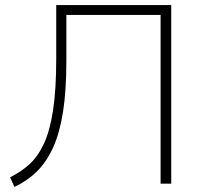

<svg xmlns="http://www.w3.org/2000/svg" viewBox="-20 -725 793 758"><path d="M37 13 20 -25Q62 -46 95.5 -76Q129 -106 153 -157Q177 -208 189.5 -290Q202 -372 202 -495V-705H656V0H614V-666H242V-485Q242 -368 229 -284.5Q216 -201 190 -143.5Q164 -86 126 -48.5Q88 -11 37 13Z"/></svg>

Font: Mulish ExtraLight
Style: Regular
Weight: 200
Designer: Vernon Adams
Foundry: Vernon Adams
Version: Version 3.603